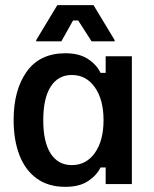

<svg xmlns="http://www.w3.org/2000/svg" viewBox="-20 -720 602 751"><path d="M235.8 10.8Q168.3 10.8 123.3 -22.1Q78.3 -55 55.8 -113.8Q33.3 -172.5 33.3 -250.8Q33.3 -368.3 84.6 -440Q135.8 -511.7 235.8 -511.7Q290 -511.7 324.2 -489.2Q358.3 -466.7 373.3 -435H393.3V-500H495.8V0H393.3V-65H373.3Q358.3 -34.2 324.6 -11.7Q290.8 10.8 235.8 10.8ZM260.8 -74.2Q317.5 -74.2 351.2 -122.1Q385 -170 385 -250Q385 -330 351.2 -378.3Q317.5 -426.7 260.8 -426.7Q207.5 -426.7 178.3 -381.2Q149.2 -335.8 149.2 -250Q149.2 -164.2 178.3 -119.2Q207.5 -74.2 260.8 -74.2ZM121.7 -558.3V-563.3L204.2 -700H345.8L428.3 -563.3V-558.3H338.3L285.8 -640H265.8L220 -558.3Z"/></svg>

Font: Familjen Grotesk GF Medium
Style: Regular
Weight: 500
Designer: Anders Wikstroem, Jonas Baeckman, Matilda Gysing, Kristian Moeller
Foundry: Familjen STHLM AB
Version: Version 2.000; Beta; Release 4; Build 6